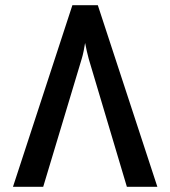

<svg xmlns="http://www.w3.org/2000/svg" viewBox="-20 -720 656 740"><path d="M30 0 259 -700H357L586.5 0H469L322 -493Q318.5 -505.5 314.5 -523.2Q310.5 -541 308 -554.5Q306 -541 302.5 -523.8Q299 -506.5 295 -493.5L146.5 0Z"/></svg>

Font: Overpass Mono SemiBold
Style: Regular
Weight: 600
Monospace: yes
Designer: Delve Withrington, Dave Bailey
Foundry: Delve Fonts LLC
Version: Version 4.000